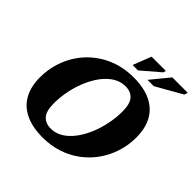

<svg xmlns="http://www.w3.org/2000/svg" viewBox="-221 -1062 1267 1267"><g transform="rotate(45 413.0 -428.0)"><path d="M249.5 -197.5Q249.5 -125 276.8 -94.8Q304 -64.5 353 -64.5Q391 -64.5 424.8 -81.8Q458.5 -99 487 -129.8Q515.5 -160.5 538 -200.8Q560.5 -241 576.2 -287.5Q592 -334 600.2 -382.8Q608.5 -431.5 608.5 -478.5Q608.5 -551 581.2 -581.2Q554 -611.5 504.5 -611.5Q467 -611.5 433.2 -594.2Q399.5 -577 371 -546.2Q342.5 -515.5 320 -475.2Q297.5 -435 281.8 -388.8Q266 -342.5 257.8 -293.5Q249.5 -244.5 249.5 -197.5ZM794.5 -422.5Q794.5 -352 774 -287Q753.5 -222 715.2 -167Q677 -112 623 -71Q569 -30 502 -7.5Q435 15 357 15Q260.5 15 195 -16.5Q129.5 -48 96.5 -108Q63.5 -168 63.5 -254Q63.5 -324.5 83.8 -389.5Q104 -454.5 142.2 -509.5Q180.5 -564.5 234.5 -605.2Q288.5 -646 355.8 -668.5Q423 -691 501 -691Q597.5 -691 663 -659.5Q728.5 -628 761.5 -568Q794.5 -508 794.5 -422.5ZM577 -743.5 681.5 -871H825.5L818 -847L636 -743.5ZM438.5 -743.5 488 -871H621.5L615.5 -852L489 -743.5Z"/></g></svg>

Font: Newsreader 16pt 16pt ExtraBold
Style: Italic
Weight: 800
Italic angle: -17°
Version: Version 1.003